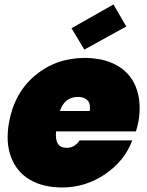

<svg xmlns="http://www.w3.org/2000/svg" viewBox="-20 -829 656 856"><path d="M328.1 -397Q268.1 -397 247.1 -334H379.9Q385.3 -365.7 370.4 -381.3Q355.5 -397 328.1 -397ZM569.8 -203.1Q535.6 -111.8 448.7 -52.5Q361.8 6.8 256.8 6.8Q172.4 6.8 113.5 -27.6Q54.7 -62 29.5 -127.9Q4.4 -193.8 20 -282.2Q43.9 -415.5 137.2 -493.2Q230.5 -570.8 358.9 -570.8Q421.9 -570.8 471.7 -551.3Q521.5 -531.7 553 -495.6Q584.5 -459.5 596.4 -406Q608.4 -352.5 597.2 -287.1Q591.3 -258.8 585.9 -243.2H230Q222.7 -169.9 276.9 -169.9Q313 -169.9 335 -203.1ZM485.8 -809.1 543 -710.9 356 -607.9 298.8 -703.1Z"/></svg>

Font: SVN-Poppins Black
Style: Italic
Weight: 900
Italic angle: -10°
Designer: Ninad Kale (Devanagari), Jonny Pinhorn (Latin)
Foundry: Indian Type Foundry
Version: Version 3.002 2017